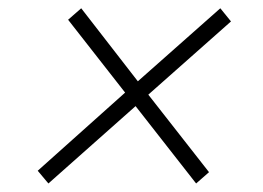

<svg xmlns="http://www.w3.org/2000/svg" viewBox="-20 -549 627 457"><path d="M69.8 -142.6 95.2 -112.3 302.7 -296.4 446.8 -112.3 477.5 -139.2 333 -323.7 529.8 -498 504.4 -529.3 308.1 -355.5 173.3 -529.3 142.1 -502 277.8 -328.6Z"/></svg>

Font: Roboto Mono ExtraLight
Style: Italic
Weight: 250
Italic angle: -10°
Monospace: yes
Designer: Google
Version: Version 3.000